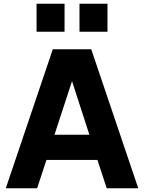

<svg xmlns="http://www.w3.org/2000/svg" viewBox="-20 -1009 772 1029"><path d="M326 -839V-989H176V-839ZM556 -839V-989H406V-839ZM179 0 229 -152H502L552 0H721L469 -745H263L11 0ZM272 -287 366 -574 459 -287Z"/></svg>

Font: Plus Jakarta Sans ExtraBold
Style: Regular
Weight: 800
Designer: Gumpita Rahayu
Foundry: Tokotype
Version: Version 2.071;gftools[0.9.30]